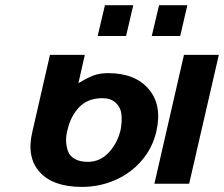

<svg xmlns="http://www.w3.org/2000/svg" viewBox="-20 -713 869 745"><path d="M679.2 -573.2H568.8L597.2 -692.9H707ZM469.2 -573.2H358.9L387.2 -692.9H497.1ZM586.9 -204.1Q572.3 -139.6 530 -90.3Q487.8 -41 427.2 -14.4Q366.7 12.2 297.9 12.2Q186 12.2 134.3 -45.2Q82.5 -102.5 105 -199.2L173.8 -500H309.1L284.2 -390.1Q318.8 -411.1 343 -420.2Q367.2 -429.2 399.9 -429.2Q504.4 -429.2 557.1 -367.2Q609.9 -305.2 586.9 -204.1ZM448.2 -210Q454.1 -242.2 451.2 -269.3Q448.2 -296.4 429 -314.2Q409.7 -332 377.9 -332Q320.8 -332 287.6 -297.4Q254.4 -262.7 242.2 -210Q235.4 -186 236.6 -163.6Q237.8 -141.1 245.1 -123.5Q252.4 -106 271.7 -95.5Q291 -85 320.8 -85Q368.2 -85 402.1 -121.3Q436 -157.7 448.2 -210ZM713.9 0H579.1L693.8 -500H829.1Z"/></svg>

Font: Perun
Style: Bold Italic
Weight: 700
Italic angle: -12°
Foundry: Copyright (c) Stefan Peev, Context Ltd, 2016
Version: Version 001.000